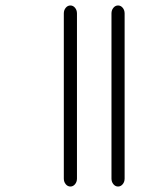

<svg xmlns="http://www.w3.org/2000/svg" viewBox="-20 -669 562 701"><path d="M213 -17V-620Q213 -632 220 -640.5Q227 -649 237 -649Q247 -649 254 -640.5Q261 -632 261 -620V-17Q261 -5 254 3.5Q247 12 237 12Q227 12 220 3.5Q213 -5 213 -17ZM387 -17V-620Q387 -632 394 -640.5Q401 -649 411 -649Q421 -649 428 -640.5Q435 -632 435 -620V-17Q435 -5 428 3.5Q421 12 411 12Q401 12 394 3.5Q387 -5 387 -17Z"/></svg>

Font: Hoogli
Style: Regular
Weight: 400
Designer: Anand Singh Naorem
Foundry: Brand New Type
Version: Version 1.00 b007